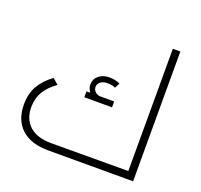

<svg xmlns="http://www.w3.org/2000/svg" viewBox="-125 -866 1055 1008"><g transform="rotate(20 402.0 -362.5)"><path d="M674.8 -725.1H716.8V0H242.2Q145 0 92.5 -48.3Q40 -96.7 40 -184.1Q40 -243.2 64.9 -287.4Q89.8 -331.5 139.2 -367.2L170.9 -339.8Q125 -307.1 103 -269.8Q81.1 -232.4 81.1 -184.1Q81.1 -116.2 123.3 -78.6Q165.5 -41 244.1 -41L674.8 -42ZM480 -359.9V-327.1H325.2V-359.9H346.2Q332 -379.4 332 -400.9Q332 -431.6 355 -450.9Q377.9 -470.2 414.1 -470.2Q450.2 -470.2 474.1 -457L459 -429.2Q443.4 -438 415 -438Q390.6 -438 376.2 -427Q361.8 -416 361.8 -398.9Q361.8 -384.3 372.3 -373Q382.8 -361.8 399.9 -359.9Z"/></g></svg>

Font: Montserrat-Arabic ExtraLight
Style: Regular
Weight: 275
Designer: Mohamed Gaber
Foundry: Kief Type Foundry
Version: Version 5.008;PS 005.008;hotconv 1.0.88;makeotf.lib2.5.64775